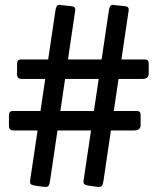

<svg xmlns="http://www.w3.org/2000/svg" viewBox="-20 -762 643 783"><path d="M184 -24.1Q182.3 -10.1 177.8 -4.2Q173.3 1.7 158.9 0L124.9 -4.7Q113 -6.4 107.4 -9.7Q101.8 -13 102.5 -23.5L206.7 -723.2Q208.4 -731.9 212.2 -737.4Q215.9 -743 222.2 -742L272.6 -736.6Q289.1 -734.9 286.7 -719.2ZM401.9 -24.1Q400.2 -10.1 395.7 -4.2Q391.2 1.7 376.8 0L342.9 -4.7Q331 -6.4 325.4 -9.7Q319.7 -13 320.5 -23.5L424.6 -723.2Q426.3 -731.9 430.1 -737.4Q433.9 -743 440.2 -742L490.5 -736.6Q507.1 -734.9 504.7 -719.2ZM553.5 -252.3Q553.5 -230 527.1 -230H37.3Q25.5 -230 21 -234.8Q16.5 -239.5 16.5 -249.9V-291Q16.5 -309.4 31.5 -309.4H538.7Q553.5 -309.4 553.5 -293.4ZM586.5 -462.3Q586.5 -440 560.1 -440H70.3Q58.5 -440 54 -444.8Q49.5 -449.5 49.5 -459.9V-501Q49.5 -519.4 64.5 -519.4H571.7Q586.5 -519.4 586.5 -503.4Z"/></svg>

Font: Libre Franklin Thin
Style: Regular
Weight: 100
Designer: Pablo Impallari, Rodrigo Fuenzalida, Nhung Nguyen
Foundry: Impallari Type
Version: Version 3.000